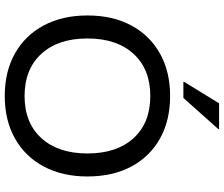

<svg xmlns="http://www.w3.org/2000/svg" viewBox="-87 -844 941 807"><g transform="rotate(90 383.5 -440.5)"><path d="M383.3 10Q280.8 10 204.6 -32.9Q128.3 -75.8 86.7 -154.2Q45 -232.5 45 -337.5Q45 -443.3 86.7 -521.2Q128.3 -599.2 204.6 -642.1Q280.8 -685 383.3 -685Q486.7 -685 562.9 -642.1Q639.2 -599.2 680.4 -521.2Q721.7 -443.3 721.7 -337.5Q721.7 -232.5 680 -154.2Q638.3 -75.8 562.1 -32.9Q485.8 10 383.3 10ZM383.3 -73.3Q496.7 -73.3 560.8 -144.2Q625 -215 625 -337.5Q625 -460.8 560.8 -531.2Q496.7 -601.7 383.3 -601.7Q270.8 -601.7 206.3 -531.2Q141.7 -460.8 141.7 -337.5Q141.7 -214.2 206.3 -143.8Q270.8 -73.3 383.3 -73.3ZM324.2 -740.8V-744.2L414.2 -890.8H522.5V-887.5L391.7 -740.8Z"/></g></svg>

Font: Funnel Display
Style: Regular
Weight: 400
Designer: NORD ID, Kristian Moeller
Foundry: Dicotype
Version: Version 1.000